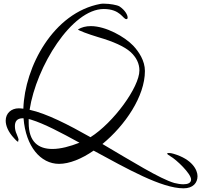

<svg xmlns="http://www.w3.org/2000/svg" viewBox="-20 -732 1094 1044"><path d="M978 292C1030 292 1054 262 1054 226C1054 193 1026 134 923 104C914 101 905 100 898 100C892 100 889 101 889 103C889 106 895 111 907 118C939 136 1019 212 1019 244C1019 263 1001 270 977 270C962 270 944 267 928 263C851 241 695 144 537 51C660 -50 768 -208 768 -346C768 -402 735 -451 704 -484C658 -532 556 -590 474 -590C447 -590 424 -584 404 -572C404 -567 461 -546 514 -530C597 -506 656 -479 689 -450C722 -420 738 -386 738 -349C738 -258 597 -65 472 14C352 -54 233 -115 141 -135C177 -370 370 -683 544 -683C635 -683 648 -628 667 -628C672 -628 674 -631 674 -637C674 -650 661 -676 630 -697C617 -705 577 -712 546 -712C539 -712 532 -712 527 -711C270 -664 114 -368 107 -141C98 -142 90 -143 82 -143C41 -143 11 -116 11 -76C11 -49 24 -15 57 20C70 35 77 39 78 39C79 39 79 38 79 37C79 36 79 34 78 32C78 32 78 32 79 32C80 32 81 31 81 30C81 24 78 14 71 -2C64 -17 61 -31 61 -46C61 -70 71 -89 104 -89H108C120 65 201 159 301 159C357 159 424 132 489 87C670 185 858 292 978 292ZM265 78C189 78 136 40 136 -64V-85L150 -81C219 -60 312 -11 412 44C361 64 310 78 265 78Z"/></svg>

Font: Comforter
Style: Regular
Weight: 400
Designer: Robert E. Leuschke
Foundry: Robert E. Leuschke
Version: Version 1.013; ttfautohint (v1.8.3)